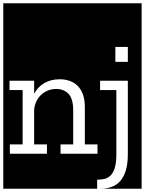

<svg xmlns="http://www.w3.org/2000/svg" viewBox="-32 -937 883 1170"><path d="M-12 -917H831V213H587Q622 212 651.5 200.5Q681 189 702 164.5Q723 140 735 100.5Q747 61 747 4V-445H578V-388H677V4Q677 58 666.5 89Q656 120 639 135Q622 150 601.5 154Q581 158 560 158V213H-12ZM562 0V-57H485V-285Q485 -329 473.5 -361Q462 -393 441.5 -413.5Q421 -434 393 -444Q365 -454 332 -454Q278 -454 238.5 -431Q199 -408 176 -366V-445H26V-388H106V-57H28V0H254V-57H176V-265Q177 -290 187 -313.5Q197 -337 214.5 -355Q232 -373 256.5 -384Q281 -395 311 -395Q356 -395 385 -365.5Q414 -336 414 -264V-57H337V0ZM671 -560H747V-651H671Z"/></svg>

Font: Zilla Slab Regular Highlight
Style: Regular
Weight: 410
Designer: Typotheque Type Foundry
Foundry: Typotheque type foundry
Version: Version 1.0; 2017